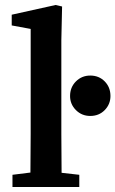

<svg xmlns="http://www.w3.org/2000/svg" viewBox="-20 -750 463 770"><path d="M30 0V-49L102 -58Q102 -96 102.5 -135Q103 -174 103 -213V-634L27 -648V-691L203 -730L229 -724L226 -589V-213Q226 -174 226.5 -135Q227 -96 227 -57L298 -49V0ZM342 -285Q308 -285 284.5 -308.5Q261 -332 261 -365Q261 -400 284.5 -423.5Q308 -447 342 -447Q377 -447 400 -423.5Q423 -400 423 -365Q423 -332 400 -308.5Q377 -285 342 -285Z"/></svg>

Font: Source Serif 4 SmText Semibold
Style: Regular
Weight: 600
Designer: Frank Grießhammer
Foundry: Adobe
Version: Version 4.005;hotconv 1.1.0;makeotfexe 2.6.0